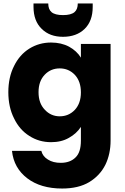

<svg xmlns="http://www.w3.org/2000/svg" viewBox="-20 -811 719 1106"><path d="M274 -566C274 -566 274 -566 274 -566C228 -566 186 -554 149 -531C112 -508 82 -474 61 -431C39 -388 28 -337 28 -280C28 -280 28 -280 28 -280C28 -223 39 -172 61 -129C82 -85 112 -51 149 -28C186 -4 228 8 274 8C274 8 274 8 274 8C313 8 348 0 377 -17C406 -33 429 -54 446 -80C446 -80 446 -1 446 -1C446 -1 446 -1 446 -1C446 44 436 76 415 96C394 117 365 127 330 127C330 127 330 127 330 127C301 127 276 121 256 108C236 96 223 79 218 58C218 58 49 58 49 58C49 58 49 58 49 58C56 125 86 177 137 216C188 255 255 275 338 275C338 275 338 275 338 275C400 275 452 263 494 238C535 213 566 180 587 138C607 97 617 50 617 -1C617 -1 617 -558 617 -558C617 -558 446 -558 446 -558C446 -558 446 -479 446 -479C446 -479 446 -479 446 -479C430 -505 407 -526 378 -542C348 -558 313 -566 274 -566ZM446 -279C446 -279 446 -279 446 -279C446 -236 434 -203 411 -178C387 -153 358 -141 324 -141C324 -141 324 -141 324 -141C290 -141 261 -154 238 -179C214 -204 202 -237 202 -280C202 -280 202 -280 202 -280C202 -323 214 -356 238 -381C261 -405 290 -417 324 -417C324 -417 324 -417 324 -417C358 -417 387 -405 411 -380C434 -355 446 -322 446 -279ZM514 -771C514 -771 514 -791 514 -791C514 -791 428 -791 428 -791C428 -791 428 -791 428 -791C428 -769 422 -752 409 -741C396 -730 374 -724 343 -724C343 -724 343 -724 343 -724C312 -724 290 -730 277 -741C264 -752 258 -769 258 -791C258 -791 173 -791 173 -791C173 -791 173 -772 173 -772C173 -772 173 -772 173 -772C173 -717 189 -675 220 -645C251 -614 292 -599 343 -599C343 -599 343 -599 343 -599C394 -599 436 -614 467 -644C498 -674 514 -716 514 -771Z"/></svg>

Font: Girnar Poppins
Style: Bold
Weight: 500
Designer: Ninad Kale (Devanagari), Jonny Pinhorn (Latin)
Foundry: Indian Type Foundry
Version: ""